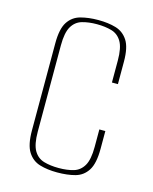

<svg xmlns="http://www.w3.org/2000/svg" viewBox="-97 -665 594 743"><g transform="rotate(15 200.5 -293.5)"><path d="M203 12Q164 12 133.5 3Q103 -6 85 -34Q67 -62 67 -120V-469Q67 -527 85 -554.5Q103 -582 134.5 -590.5Q166 -599 205 -599Q245 -599 275.5 -590Q306 -581 324 -553.5Q342 -526 342 -469V-379H318V-467Q318 -518 303.5 -542.5Q289 -567 263 -574.5Q237 -582 204 -582Q171 -582 145 -574.5Q119 -567 104.5 -542.5Q90 -518 90 -467V-121Q90 -70 104.5 -45.5Q119 -21 145 -13.5Q171 -6 204 -6Q238 -6 263.5 -13.5Q289 -21 303.5 -45.5Q318 -70 318 -121V-191H342V-120Q342 -61 324 -33Q306 -5 275 3.5Q244 12 203 12Z"/></g></svg>

Font: Alumni Sans Thin
Style: Regular
Weight: 100
Designer: Robert E. Leuschke
Foundry: Robert E. Leuschke
Version: Version 1.018